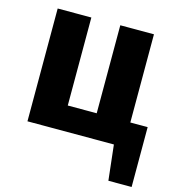

<svg xmlns="http://www.w3.org/2000/svg" viewBox="-111 -668 865 942"><g transform="rotate(15 321.5 -197.0)"><path d="M555 -125V-573H384V-126H237V-573H66V0H505L525 179H643V-125Z"/></g></svg>

Font: Glow Sans SC Normal ExtraBold
Style: Regular
Weight: 800
Designer: Ryoko NISHIZUKA (kana, bopomofo & ideographs); Paul D. Hunt (Latin, Greek & Cyrillic); Sandoll Communications, Soo-young
Version: Version 0.93